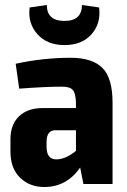

<svg xmlns="http://www.w3.org/2000/svg" viewBox="-20 -739 511 771"><path d="M99 -709 168 -719Q168 -655 239 -655Q309 -655 309 -719L378 -709Q386 -645 347.5 -601.5Q309 -558 239 -558Q169 -558 130 -602Q91 -646 99 -709ZM264 -507Q350 -507 391 -466.5Q432 -426 432 -326V0H315L302 -66Q247 12 158 12Q99 12 60.5 -25.5Q22 -63 22 -130V-180Q22 -239 56.5 -272Q91 -305 151 -305H285V-327Q284 -364 272.5 -377.5Q261 -391 229 -391Q163 -391 57 -383L43 -483Q154 -507 264 -507ZM206 -99Q243 -99 285 -133V-216H201Q167 -215 167 -169V-150Q167 -99 206 -99Z"/></svg>

Font: exo2condensed_b
Style: Bold
Weight: 700
Width: 3
Designer: Natanael Gama
Version: Version 1.001;PS 001.001;hotconv 1.0.70;makeotf.lib2.5.58329